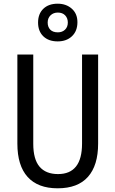

<svg xmlns="http://www.w3.org/2000/svg" viewBox="-20 -1009 625 1039"><path d="M511 -232Q511 -114 456 -52Q401 10 292 10Q185 10 129.5 -51.5Q74 -113 74 -232V-714H160V-231Q160 -147 194 -107Q228 -67 294 -67Q424 -67 424 -232V-714H511ZM292 -785Q243 -785 214.5 -812.5Q186 -840 186 -887Q186 -934 214.5 -961.5Q243 -989 292 -989Q338 -989 368.5 -962Q399 -935 399 -889Q399 -841 369.5 -813Q340 -785 292 -785ZM293 -834Q317 -834 332 -848.5Q347 -863 347 -887Q347 -911 332.5 -926Q318 -941 293 -941Q269 -941 253.5 -926Q238 -911 238 -887Q238 -863 252 -848.5Q266 -834 293 -834Z"/></svg>

Font: Noto Sans Bengali UI Condensed
Style: Regular
Weight: 400
Width: 3
Designer: Jelle Bosma - Monotype Design Team
Foundry: Monotype Imaging Inc.
Version: Version 2.003; ttfautohint (v1.8.4.7-5d5b)